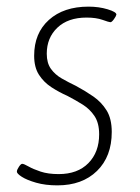

<svg xmlns="http://www.w3.org/2000/svg" viewBox="-20 -550 423 579"><path d="M153 9Q117 9 89 1Q61 -7 45.5 -17Q30 -27 31 -33Q31 -38 37 -47Q43 -56 47 -56Q52 -56 66 -48Q80 -40 102.5 -32.5Q125 -25 157 -25Q214 -25 246.5 -58Q279 -91 279 -145Q279 -179 265 -200Q251 -221 229.5 -234.5Q208 -248 183 -261Q158 -272 135 -287Q112 -302 97.5 -324.5Q83 -347 83 -382Q83 -450 127.5 -490Q172 -530 247 -530Q278 -530 304.5 -522Q331 -514 331 -506Q330 -501 323.5 -492Q317 -483 313 -483Q309 -483 289.5 -490Q270 -497 241 -497Q185 -497 153 -466.5Q121 -436 121 -388Q121 -360 133.5 -342.5Q146 -325 166 -313.5Q186 -302 209 -291Q237 -276 261.5 -259Q286 -242 301.5 -217Q317 -192 317 -152Q317 -78 272.5 -34.5Q228 9 153 9Z"/></svg>

Font: Asap Semi Condensed Semi Condensed Thin
Style: Italic
Weight: 100
Width: 4
Italic angle: -6°
Designer: Pablo Cosgaya
Foundry: Omnibus-Type
Version: Version 3.001; ttfautohint (v1.8.4.7-5d5b)